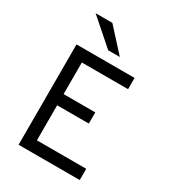

<svg xmlns="http://www.w3.org/2000/svg" viewBox="-216 -1041 1049 1160"><g transform="rotate(30 308.0 -460.5)"><path d="M98.5 0V-700H503.5V-621.5H181V-401H402V-323H181V-78.5H525V0ZM282 -765 104 -921H221L363 -765Z"/></g></svg>

Font: Overpass Mono
Style: Regular
Weight: 400
Designer: Delve Withrington, Dave Bailey
Foundry: Delve Fonts LLC
Version: Version 4.000